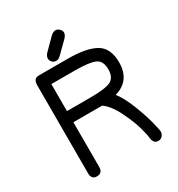

<svg xmlns="http://www.w3.org/2000/svg" viewBox="-189 -922 973 1051"><g transform="rotate(-30 297.5 -396.5)"><path d="M427.7 -328.1C498 -348.3 533.2 -396.8 533.2 -473.6C533.2 -533.5 514 -574.7 475.6 -597.2C437.2 -619.6 378.3 -630.9 298.8 -630.9H115.2C93.1 -630.9 82 -616.5 82 -587.9V-32.2C82 -6.2 93.4 6.8 116.2 6.8C140.3 6.8 152.3 -6.2 152.3 -32.2V-314.5H334C362 -294.9 387.2 -262 409.7 -215.8C432.1 -169.6 447.8 -130.2 456.5 -97.7C465.3 -65.1 470.1 -43.3 470.7 -32.2C471.4 -21.8 474.4 -12.7 480 -4.9C485.5 2.9 493.8 6.8 504.9 6.8C515.3 6.8 523.9 2.9 530.8 -4.9C537.6 -12.7 541 -21.8 541 -32.2C541 -39.4 536.6 -60.4 527.8 -95.2C519 -130 505.2 -171.4 486.3 -219.2C467.4 -267.1 447.9 -303.4 427.7 -328.1ZM152.3 -555.7H298.8C361.3 -555.7 404.3 -550.3 427.7 -539.6C451.2 -528.8 462.9 -505.9 462.9 -470.7C462.9 -435.5 451.5 -412.4 428.7 -401.4C405.9 -390.3 362.6 -384.8 298.8 -384.8H152.3ZM318.4 -799.8C308.6 -799.8 298.2 -794.6 287.1 -784.2L218.8 -715.8C209.6 -705.4 205.1 -695.3 205.1 -685.5C205.1 -677.7 208.3 -670.2 214.8 -663.1C221.4 -655.9 229.5 -652.3 239.3 -652.3C251 -652.3 261.7 -657.9 271.5 -668.9L338.9 -735.4C348.6 -746.4 353.5 -756.5 353.5 -765.6C353.5 -774.1 349.8 -781.9 342.3 -789.1C334.8 -796.2 326.8 -799.8 318.4 -799.8Z"/></g></svg>

Font: Jura
Style: DemiBold
Weight: 600
Version: Version 2.5.1